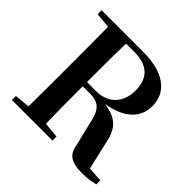

<svg xmlns="http://www.w3.org/2000/svg" viewBox="-185 -924 1121 1121"><g transform="rotate(45 375.5 -364.0)"><path d="M45 -708 140 -699C141 -597 141 -496 141 -394V-346C141 -243 141 -141 140 -42L45 -33V0H380V-33L284 -42C281 -142 281 -244 281 -349H339C420 -349 445 -312 462 -230L498 -81C508 -11 551 13 634 13C680 13 707 8 742 0V-33L650 -39L611 -210C592 -302 559 -352 446 -368C594 -392 651 -468 651 -553C651 -672 557 -741 387 -741H45ZM284 -704H354C463 -704 517 -649 517 -550C517 -459 466 -384 354 -384H281C281 -501 281 -603 284 -704Z"/></g></svg>

Font: GenRyuMin2 TW B
Style: Regular
Weight: 700
Version: Version 2.100;PS 2.1;hotconv 16.6.51;makeotf.lib2.5.65220 DE